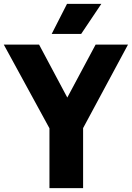

<svg xmlns="http://www.w3.org/2000/svg" viewBox="-52 -970 680 990"><path d="M608 -740 376.5 -309.5V0H203V-308.5L-32.5 -740H149.5L295 -467L441 -740ZM214.5 -795 293.5 -950H470.5L366.5 -795Z"/></svg>

Font: Encode Sans Condensed ExtraBold
Style: Regular
Weight: 800
Width: 3
Designer: Multiple Designers
Foundry: Impallari Type
Version: Version 2.000